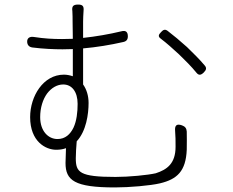

<svg xmlns="http://www.w3.org/2000/svg" viewBox="-20 -794 1020 841"><path d="M764 -556C791 -530 819 -502 840 -476C851 -462 861 -465 873 -477C884 -488 886 -497 876 -508C855 -533 827 -561 799 -588C769 -615 739 -640 714 -659C703 -667 695 -664 686 -654C674 -642 671 -634 685 -624C709 -606 737 -581 764 -556ZM186 -384C205 -409 230 -424 257 -424C295 -424 320 -392 320 -339C320 -304 316 -265 302 -235C288 -206 266 -185 232 -185C191 -185 156 -220 156 -281C156 -323 168 -359 186 -384ZM299 -519V-460C287 -464 274 -467 260 -467C169 -467 112 -372 112 -281C112 -174 180 -138 226 -138C242 -138 256 -140 269 -145L267 -80C267 -4 306 27 483 27C547 27 639 19 681 9C756 -9 794 -44 798 -138C799 -169 798 -193 798 -218C797 -232 791 -240 777 -245C754 -253 745 -245 747 -221C749 -199 749 -177 749 -151C749 -78 712 -51 662 -35C627 -27 545 -19 486 -19C328 -19 312 -39 312 -101C312 -121 314 -151 316 -175C358 -220 368 -295 368 -343C368 -375 359 -403 344 -424V-503V-582C402 -587 463 -597 520 -610C534 -613 540 -621 540 -635C540 -654 531 -662 512 -657C458 -644 400 -634 344 -628V-699C344 -712 345 -731 346 -747C348 -767 342 -774 322 -774C300 -774 294 -766 297 -745C298 -730 298 -713 298 -699L299 -624L252 -623C210 -623 174 -625 129 -632C111 -635 98 -628 99 -610C100 -596 108 -588 122 -586C169 -580 217 -578 254 -578L299 -579Z"/></svg>

Font: GenSenRounded2 TW L
Style: Regular
Weight: 300
Version: Version 2.100;PS 2.1;hotconv 16.6.51;makeotf.lib2.5.65220 DE